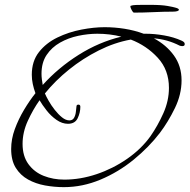

<svg xmlns="http://www.w3.org/2000/svg" viewBox="-20 -718 781 791"><path d="M243 53Q204 53 165.5 46Q127 39 95.5 21.5Q64 4 45 -26.5Q26 -57 26 -104Q26 -145 41 -186Q56 -227 79 -265.5Q102 -304 126 -334Q119 -353 115 -372Q111 -391 111 -410Q111 -466 140.5 -503.5Q170 -541 216.5 -563.5Q263 -586 315 -596Q367 -606 411 -606Q452 -606 493 -599.5Q534 -593 572 -579H582Q617 -579 656.5 -572Q696 -565 727 -551Q732 -549 736.5 -545.5Q741 -542 741 -536Q741 -528 731 -528Q728 -528 725.5 -528.5Q723 -529 720 -530Q669 -556 614 -560Q665 -533 696.5 -489.5Q728 -446 728 -387Q728 -329 700.5 -272.5Q673 -216 639 -171Q594 -112 531 -60.5Q468 -9 394 22Q320 53 243 53ZM156 -368Q220 -439 304 -492Q388 -545 480 -567Q432 -579 381 -579Q343 -579 302.5 -570.5Q262 -562 227.5 -542.5Q193 -523 172 -491.5Q151 -460 151 -414Q151 -403 152.5 -391Q154 -379 156 -368ZM245 22Q311 22 378 -0.5Q445 -23 503.5 -63.5Q562 -104 600 -157Q630 -200 653 -251.5Q676 -303 676 -356Q676 -430 630 -480Q584 -530 519 -555Q452 -543 386.5 -510Q321 -477 264.5 -431.5Q208 -386 165 -333Q170 -321 180.5 -302.5Q191 -284 205.5 -265.5Q220 -247 235.5 -234.5Q251 -222 266 -222Q279 -222 285 -232.5Q291 -243 292.5 -256.5Q294 -270 295 -279Q295 -287 303 -287Q311 -287 311 -278Q311 -254 300 -231Q289 -208 260 -208Q236 -208 213 -224Q190 -240 172 -263Q154 -286 143 -305Q116 -267 94.5 -220Q73 -173 73 -125Q73 -75 97 -42Q121 -9 160 6.5Q199 22 245 22ZM532 -666Q528 -666 522.5 -676.5Q517 -687 517 -691L518 -694Q526 -697 539.5 -697.5Q553 -698 567 -698H599Q645 -698 670 -693.5Q695 -689 701 -687Q717 -683 717 -678Q717 -674 710 -672Q703 -670 692 -670Q655 -670 612.5 -668Q570 -666 532 -666Z"/></svg>

Font: Bonheur Royale
Style: Regular
Weight: 400
Designer: Robert E. Leuschke
Foundry: Robert E. Leuschke
Version: Version 1.010; ttfautohint (v1.8.3)